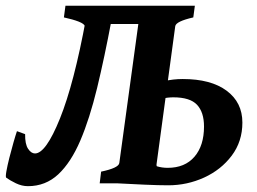

<svg xmlns="http://www.w3.org/2000/svg" viewBox="-25 -635 889 665"><path d="M361.3 -565.9Q336.9 -436 311.3 -330.1Q285.6 -224.1 253.2 -148.2Q220.7 -72.3 176.8 -31.2Q132.8 9.8 71.8 9.8Q50.8 9.8 30 -0.2Q9.3 -10.3 -3.4 -19.5Q-6.3 -22 -2.9 -41.5Q0.5 -61 7.3 -88.1Q14.2 -115.2 21.5 -140.9Q28.8 -166.5 33.7 -180.7L62 -170.4Q61.5 -135.7 72.3 -119.6Q83 -103.5 96.2 -103.5Q133.8 -103.5 182.6 -224.4Q231.4 -345.2 272.9 -570.8ZM644.5 -574.7Q584.5 -561 582 -544.4L517.1 -65.4Q516.6 -61 519.3 -56.6Q522 -52.2 536.6 -47.4Q551.3 -42.5 585.4 -35.6L580.6 0H320.3L325.2 -40.5Q385.7 -53.2 388.2 -70.3L454.1 -551.8H352.5L301.8 -531.7L269 -544.4Q266.6 -552.7 247.1 -560.3Q227.5 -567.9 196.3 -574.7L201.7 -615.2H649.9ZM557.6 6.8Q524.9 6.8 475.3 4.6Q425.8 2.4 381.8 0L487.8 -72.3Q500.5 -64.5 518.3 -59.1Q536.1 -53.7 555.7 -53.7Q615.2 -53.7 648.4 -92Q681.6 -130.4 681.6 -196.8Q681.6 -246.1 657.5 -272Q633.3 -297.9 575.2 -297.9Q557.1 -297.9 532.7 -293.2Q508.3 -288.6 486.8 -281.7L488.8 -339.4Q513.2 -346.7 543.9 -354Q574.7 -361.3 607.9 -361.3Q705.6 -361.3 760 -320.8Q814.5 -280.3 814.5 -210.4Q814.5 -145 777.6 -95.9Q740.7 -46.9 681.9 -20Q623 6.8 557.6 6.8Z"/></svg>

Font: Gentium Book Plus
Style: Bold Italic
Weight: 700
Italic angle: -8°
Designer: Victor Gaultney, Annie Olsen, Iska Routamaa, Becca Hirsbrunner
Foundry: SIL International
Version: Version 6.101